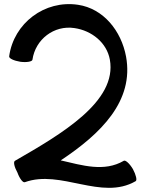

<svg xmlns="http://www.w3.org/2000/svg" viewBox="-20 -879 716 923"><path d="M99 -3C272 -66 468 87 632 -8C640 -12 634 -38 619 -66C603 -93 583 -111 575 -106C481 -51 376 -84 272 -108C465 -236 625 -393 586 -607C563 -731 477 -838 355 -856C195 -880 46 -768 24 -608C23 -598 47 -587 78 -582C109 -578 135 -583 136 -592C150 -690 240 -759 338 -744C421 -732 493 -674 508 -593C545 -391 274 -234 52 -106C43 -101 49 -76 64 -49C74 -21 90 0 99 -3Z"/></svg>

Font: Nupuram SemiBold
Style: Regular
Weight: 600
Designer: Santhosh Thottingal (santhosh.thottingal@gmail.com)
Foundry: SMC
Version: Version 1.000